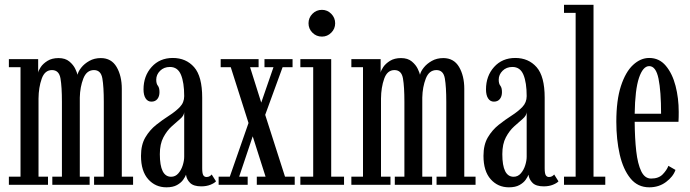

<svg xmlns="http://www.w3.org/2000/svg" viewBox="-20 -770 2877 800"><path d="M17 0V-34H65.5V-490H17V-523.5H139V-467Q140 -476 149.8 -490.5Q159.5 -505 178 -516.5Q196.5 -528 224 -528Q252 -528 269 -513.8Q286 -499.5 293.8 -482.8Q301.5 -466 303 -458.5Q306 -472.5 318.8 -488.5Q331.5 -504.5 352.2 -516.2Q373 -528 400 -528Q444 -528 465.8 -491Q487.5 -454 487.5 -400V-34H534.5V0H372V-34H412.5V-345.5Q412.5 -408.5 406.5 -443.2Q400.5 -478 371.5 -478Q341 -478 327.2 -442.8Q313.5 -407.5 312.5 -363.5V-34H353.5V0H198V-34H238V-345.5Q238 -408.5 232 -443.2Q226 -478 196.5 -478Q166.5 -478 153.8 -442Q141 -406 140.5 -359.5V-34H180V0Z M673.5 10.5Q627.5 10.5 597.5 -23.2Q567.5 -57 567.5 -120.5Q567.5 -167 585.8 -197.8Q604 -228.5 630.8 -249.8Q657.5 -271 684.5 -288.2Q711.5 -305.5 729.5 -324.2Q747.5 -343 747.5 -369.5Q747.5 -426 734 -458.5Q720.5 -491 688 -491Q663 -491 647 -475Q631 -459 631 -438Q631 -421 637.8 -412.8Q644.5 -404.5 644.5 -386Q644.5 -368.5 635.8 -357.5Q627 -346.5 611 -346.5Q595.5 -346.5 586.8 -360Q578 -373.5 578 -397.5Q578 -453.5 611.8 -491Q645.5 -528.5 700 -528.5Q755 -528.5 788.8 -490.2Q822.5 -452 822.5 -363V-69Q822.5 -47.5 827 -40Q831.5 -32.5 840.5 -32.5Q848.5 -32.5 854 -36Q859.5 -39.5 862 -43L880 -14.5Q873.5 -7 856.8 -0.2Q840 6.5 818.5 6.5Q786.5 6.5 772 -8Q757.5 -22.5 755 -42Q752 -33.5 743.2 -21Q734.5 -8.5 717.5 1Q700.5 10.5 673.5 10.5ZM693 -33.5Q711 -33.5 723.2 -47.8Q735.5 -62 741.5 -81.5Q747.5 -101 747.5 -117V-302.5Q746.5 -288 731 -274.8Q715.5 -261.5 695.5 -243.5Q675.5 -225.5 660.8 -197.8Q646 -170 646 -127.5Q646 -33.5 693 -33.5Z M891 0V-34H937.5L1015.5 -257.5L941.5 -490H899.5V-523.5H1057.5V-490H1022L1068.5 -342.5L1119.5 -490H1082V-523.5H1199V-490H1157.5L1085 -291.5L1167.5 -34H1208V0H1050V-34H1086.5L1033 -202L976.5 -34H1012V0Z M1321.5 -617.5Q1298 -617.5 1281.8 -633.8Q1265.5 -650 1265.5 -673Q1265.5 -696 1281.8 -712.5Q1298 -729 1321.5 -729Q1344 -729 1360.2 -712.5Q1376.5 -696 1376.5 -673Q1376.5 -650 1360.2 -633.8Q1344 -617.5 1321.5 -617.5ZM1231.5 0V-34H1285V-490H1231.5V-523.5H1360V-34H1413.5V0Z M1444 0V-34H1492.5V-490H1444V-523.5H1566V-467Q1567 -476 1576.8 -490.5Q1586.5 -505 1605 -516.5Q1623.5 -528 1651 -528Q1679 -528 1696 -513.8Q1713 -499.5 1720.8 -482.8Q1728.5 -466 1730 -458.5Q1733 -472.5 1745.8 -488.5Q1758.5 -504.5 1779.2 -516.2Q1800 -528 1827 -528Q1871 -528 1892.8 -491Q1914.5 -454 1914.5 -400V-34H1961.5V0H1799V-34H1839.5V-345.5Q1839.5 -408.5 1833.5 -443.2Q1827.5 -478 1798.5 -478Q1768 -478 1754.2 -442.8Q1740.5 -407.5 1739.5 -363.5V-34H1780.5V0H1625V-34H1665V-345.5Q1665 -408.5 1659 -443.2Q1653 -478 1623.5 -478Q1593.5 -478 1580.8 -442Q1568 -406 1567.5 -359.5V-34H1607V0Z M2100.5 10.5Q2054.5 10.5 2024.5 -23.2Q1994.5 -57 1994.5 -120.5Q1994.5 -167 2012.8 -197.8Q2031 -228.5 2057.8 -249.8Q2084.5 -271 2111.5 -288.2Q2138.5 -305.5 2156.5 -324.2Q2174.5 -343 2174.5 -369.5Q2174.5 -426 2161 -458.5Q2147.5 -491 2115 -491Q2090 -491 2074 -475Q2058 -459 2058 -438Q2058 -421 2064.8 -412.8Q2071.5 -404.5 2071.5 -386Q2071.5 -368.5 2062.8 -357.5Q2054 -346.5 2038 -346.5Q2022.5 -346.5 2013.8 -360Q2005 -373.5 2005 -397.5Q2005 -453.5 2038.8 -491Q2072.5 -528.5 2127 -528.5Q2182 -528.5 2215.8 -490.2Q2249.5 -452 2249.5 -363V-69Q2249.5 -47.5 2254 -40Q2258.5 -32.5 2267.5 -32.5Q2275.5 -32.5 2281 -36Q2286.5 -39.5 2289 -43L2307 -14.5Q2300.5 -7 2283.8 -0.2Q2267 6.5 2245.5 6.5Q2213.5 6.5 2199 -8Q2184.5 -22.5 2182 -42Q2179 -33.5 2170.2 -21Q2161.5 -8.5 2144.5 1Q2127.5 10.5 2100.5 10.5ZM2120 -33.5Q2138 -33.5 2150.2 -47.8Q2162.5 -62 2168.5 -81.5Q2174.5 -101 2174.5 -117V-302.5Q2173.5 -288 2158 -274.8Q2142.5 -261.5 2122.5 -243.5Q2102.5 -225.5 2087.8 -197.8Q2073 -170 2073 -127.5Q2073 -33.5 2120 -33.5Z M2330 0V-34H2378.5V-716.5H2330V-750H2453V-34H2502V0Z M2685.5 10.5Q2637 10.5 2606.8 -26.8Q2576.5 -64 2562.2 -126.2Q2548 -188.5 2548 -263Q2548 -352.5 2567.2 -411.5Q2586.5 -470.5 2617.8 -499.5Q2649 -528.5 2685 -528.5Q2727 -528.5 2754.2 -496Q2781.5 -463.5 2794.8 -412.2Q2808 -361 2808 -303.5Q2808 -293 2807.8 -282.8Q2807.5 -272.5 2807 -262.5H2624.5Q2625 -193.5 2631 -140.2Q2637 -87 2651.8 -56.5Q2666.5 -26 2693 -26Q2724.5 -26 2741.5 -43.8Q2758.5 -61.5 2765 -79L2794.5 -62Q2785 -34 2755.2 -11.8Q2725.5 10.5 2685.5 10.5ZM2685 -494.5Q2659 -494.5 2642.5 -445.8Q2626 -397 2624.5 -296H2734.5Q2734.5 -390 2723.8 -442.2Q2713 -494.5 2685 -494.5Z"/></svg>

Font: Imbue 10pt
Style: Regular
Weight: 400
Designer: Tyler Finck
Foundry: Etcetera Type Company
Version: Version 1.102; ttfautohint (v1.8.3)